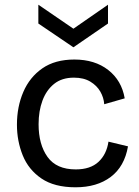

<svg xmlns="http://www.w3.org/2000/svg" viewBox="-20 -783 590 816"><path d="M301 13Q211 13 156 -24.5Q101 -62 76.5 -123Q52 -184 52 -253Q52 -329 79 -392Q106 -455 160 -492.5Q214 -530 296 -530Q383 -530 440 -485.5Q497 -441 510 -365L423 -340Q421 -368 406.5 -393.5Q392 -419 364 -436Q336 -453 294 -453Q243 -453 210 -426.5Q177 -400 160.5 -355.5Q144 -311 144 -255Q144 -169 182 -116Q220 -63 302 -63Q364 -63 398.5 -95Q433 -127 441 -181L524 -161Q509 -75 450.5 -31Q392 13 301 13ZM143 -763 292 -661 439 -763V-683L292 -582L143 -683Z"/></svg>

Font: Bricolage Grotesque 12pt
Style: Regular
Weight: 400
Designer: Mathieu Triay
Foundry: Atelier Triay
Version: Version 1.001; ttfautohint (v1.8.4.7-5d5b);gftools[0.9.33.de